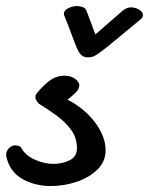

<svg xmlns="http://www.w3.org/2000/svg" viewBox="-33 -606 495 638"><path d="M135.3 12.2Q84 12.2 42 -11Q0 -34.2 -11.7 -84.5Q-12.7 -89.4 -12.7 -90.8Q-12.7 -104 -3.4 -113.5Q5.9 -123 17.1 -123Q22.5 -123 29.1 -121.1Q35.6 -119.1 39.1 -112.3Q51.8 -89.4 82.8 -75.4Q113.8 -61.5 143.6 -61.5Q175.3 -61.5 199 -73.7Q222.7 -85.9 222.7 -113.8Q222.7 -147.9 203.4 -174.3Q184.1 -200.7 155 -221.9Q126 -243.2 96.7 -261.2Q94.2 -262.7 89.4 -269.8Q84.5 -276.9 84.5 -284.2Q84.5 -290 87.4 -293.5Q103 -314.5 127.4 -334.5Q151.9 -354.5 181.2 -354.5Q202.6 -354.5 216.6 -344Q230.5 -333.5 230.5 -323.2Q230.5 -309.6 217.8 -297.6Q205.1 -285.6 191.4 -274.9Q249.5 -244.6 283.7 -198Q317.9 -151.4 317.9 -106.9Q317.9 -69.3 290.8 -42.7Q263.7 -16.1 221.9 -2Q180.2 12.2 135.3 12.2ZM259.3 -415.5Q246.1 -415.5 238.5 -421.9Q231 -428.2 223.6 -443.8Q216.8 -459 206.1 -488.5Q195.3 -518.1 181.2 -552.7Q179.2 -557.1 179.2 -559.6Q179.2 -571.8 194.1 -578.9Q209 -585.9 222.7 -585.9Q232.9 -585.9 242.2 -582.3Q251.5 -578.6 254.4 -570.3L262.2 -549.3L272 -523.4L280.3 -501L284.2 -491.7L349.6 -548.8L374.5 -570.3Q388.2 -581.5 401.9 -581.5Q416.5 -581.5 429.2 -574Q441.9 -566.4 441.9 -556.2Q441.9 -548.3 435.1 -542.5Q387.2 -502.9 354.2 -475.6Q321.3 -448.2 304.2 -435.5Q288.1 -423.3 279.5 -419.4Q271 -415.5 259.3 -415.5Z"/></svg>

Font: Damion
Style: Regular
Weight: 400
Designer: Vernon Adams
Foundry: Vernon Adams
Version: Version 1.100; ttfautohint (v1.8.4.7-5d5b)